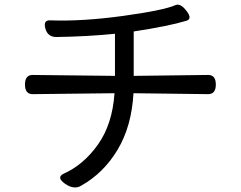

<svg xmlns="http://www.w3.org/2000/svg" viewBox="-20 -781 1040 830"><path d="M739 -759Q760 -768 786.5 -733.5Q813 -699 785 -691Q709 -668 558 -645V-453L880 -457Q913 -457 913 -415.5Q913 -374 880 -374L557 -378Q549 -235 488.5 -134Q428 -33 332 21Q301 41 261.5 13.5Q222 -14 255 -30Q342 -69 404 -157Q466 -245 475 -378L121 -374Q88 -374 88 -415.5Q88 -457 121 -457L477 -453V-635Q358 -623 224 -621Q186 -621 176 -658Q166 -695 198 -693Q335 -688 510.5 -712Q686 -736 739 -759Z"/></svg>

Font: Raw Maruko Gothic CJK TC
Style: Regular
Weight: 400
Version: Version 1.001